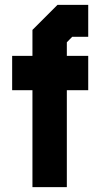

<svg xmlns="http://www.w3.org/2000/svg" viewBox="-20 -770 430 790"><path d="M113.5 0V-399H30V-540H113.5V-647L216.5 -750H343V-618.5H277L255 -596V-540H343V-399H255V0Z"/></svg>

Font: Tourney Condensed Black
Style: Regular
Weight: 900
Width: 3
Designer: Tyler Finck
Foundry: Etcetera Type Co
Version: Version 1.010; ttfautohint (v1.8.3)